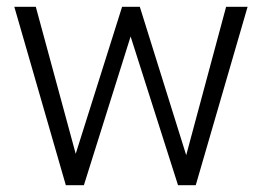

<svg xmlns="http://www.w3.org/2000/svg" viewBox="-20 -543 771 563"><path d="M526 -88 643 -523H706L554 0H502L363 -436L226 0H173L22 -523H85L202 -92L338 -523H390Z"/></svg>

Font: Freesentation 3 Light
Style: Regular
Weight: 300
Designer: glyphs from Roboto by Christian Robertson / Hangul glyphs from Noto Sans CJK(Source Han Sans) by Jang Soo-young and Kang
Foundry: PT&
Version: Version 2.001